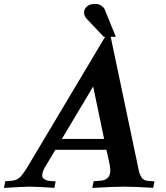

<svg xmlns="http://www.w3.org/2000/svg" viewBox="-60 -945 837 967"><path d="M404.8 1.5 411.6 -32.2 448.2 -35.2Q467.3 -36.6 481.4 -48.3Q495.6 -60.1 495.6 -85.9Q495.6 -98.1 492.4 -115.2Q489.3 -132.3 483.6 -156.5Q478 -180.7 476.1 -190.4H218.8L166 -102.1Q153.8 -81.1 152.8 -63Q152.8 -54.7 154.3 -52.7H153.8Q156.7 -47.9 161.6 -44.2Q166.5 -40.5 170.2 -38.6Q173.8 -36.6 181.9 -35.2Q189.9 -33.7 193.1 -33.4Q196.3 -33.2 207 -32.5Q217.8 -31.7 220.2 -31.7L213.9 1Q119.1 -4.9 89.8 -4.9Q64.5 -4.9 -40 1.5L-33.7 -32.2L2.9 -35.2Q24.9 -37.6 40.8 -52.5Q56.6 -67.4 83 -111.8Q349.6 -558.6 490.2 -794.4L634.3 -108.9Q636.7 -95.2 639.2 -84.7Q641.6 -74.2 645.3 -66.4Q648.9 -58.6 651.6 -53.2Q654.3 -47.9 659.4 -44.2Q664.6 -40.5 667.7 -38.6Q670.9 -36.6 678.2 -35.4Q685.5 -34.2 689.5 -33.7Q693.4 -33.2 702.9 -32.7Q712.4 -32.2 717.8 -31.7L711.4 1Q616.7 -4.9 562.5 -4.9Q512.7 -4.9 404.8 1.5ZM464.4 -245.1 409.2 -509.3Q291.5 -312 251.5 -245.1ZM523.4 -759.8H462.4L377.4 -849.6Q363.3 -864.3 363.3 -881.3Q363.3 -900.9 378.7 -913.1Q394 -925.3 417.5 -925.3Q438 -925.3 450.9 -916Q463.9 -906.7 467.3 -897.5Q513.2 -784.7 523.4 -759.8Z"/></svg>

Font: Flanker
Style: Bold Italic
Weight: 700
Italic angle: -12°
Designer: Flanker
Version: Version 2.000